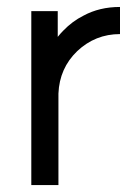

<svg xmlns="http://www.w3.org/2000/svg" viewBox="-20 -532 375 552"><path d="M70 -500V0H148V-263Q151 -336 202 -385Q254 -434 325 -434V-512Q266 -512 220 -487Q188 -471 162 -444Q158 -440 154 -435.5Q150 -431 146 -426V-500Z"/></svg>

Font: Unageo
Style: Regular
Weight: 400
Designer: Richard Sepsi
Foundry: Richard Sepsi
Version: Version 2.000